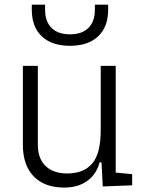

<svg xmlns="http://www.w3.org/2000/svg" viewBox="-20 -803 626 832"><path d="M258.3 9.8Q172.9 9.8 126 -38.8Q79.1 -87.4 79.1 -175.8V-517.6H144V-175.8Q144 -115.7 177.7 -83.5Q211.4 -51.3 271.5 -51.3Q342.8 -51.3 379.6 -94.5Q416.5 -137.7 416.5 -239.3V-517.6H481.4V-55.2L552.7 -48.3V0L425.3 4.9L419.9 -99.6H411.6Q397.9 -47.4 357.7 -18.8Q317.4 9.8 258.3 9.8ZM283.2 -604.5Q204.6 -604.5 161.1 -645.5Q117.7 -686.5 117.7 -761.7V-782.7H175.3V-761.7Q175.3 -710 203.4 -682.1Q231.4 -654.3 283.2 -654.3Q335.4 -654.3 363.3 -682.1Q391.1 -710 391.1 -761.7V-782.7H448.7V-761.7Q448.7 -686.5 405.3 -645.5Q361.8 -604.5 283.2 -604.5Z"/></svg>

Font: Cascadia Code NF Light
Style: Regular
Weight: 300
Monospace: yes
Designer: Aaron Bell
Foundry: Saja Typeworks
Version: Version 2404.023; ttfautohint (v1.8.4)